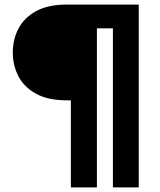

<svg xmlns="http://www.w3.org/2000/svg" viewBox="-20 -720 701 840"><path d="M290 100V-281H273Q190 -281 137.5 -310Q85 -339 60.5 -386.5Q36 -434 36 -490Q36 -547 60.5 -594.5Q85 -642 137.5 -671Q190 -700 273 -700H587V100H474V-596H404V100Z"/></svg>

Font: DM Sans 9pt
Style: Bold
Weight: 700
Version: Version 4.004;gftools[0.9.30]